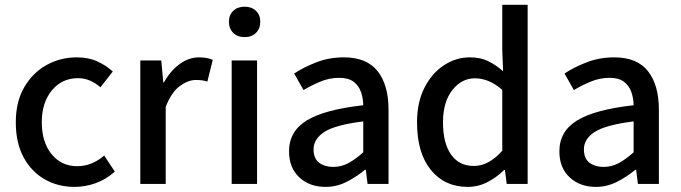

<svg xmlns="http://www.w3.org/2000/svg" viewBox="-20 -750 2777 783"><path d="M284.2 12.2Q216.3 12.2 162.1 -18.8Q107.9 -49.8 76.2 -108.6Q44.4 -167.5 44.4 -251.5Q44.4 -335 78.9 -394.3Q113.3 -453.6 169.9 -484.9Q226.6 -516.1 292.5 -516.1Q341.3 -516.1 377.2 -499.5Q413.1 -482.9 439.9 -458.5L389.6 -394Q369.6 -411.6 346.9 -421.4Q324.2 -431.2 297.9 -431.2Q232.9 -431.2 191.7 -381.6Q150.4 -332 150.4 -251.5Q150.4 -170.4 190.4 -121.3Q230.5 -72.3 294.4 -72.3Q327.1 -72.3 355 -84.2Q382.8 -96.2 404.8 -115.7L448.2 -50.3Q413.1 -18.6 370.6 -3.2Q328.1 12.2 284.2 12.2Z M552.2 0V-503.4H637.7L646 -413.6H648.4Q675.3 -461.9 712.9 -489Q750.5 -516.1 792 -516.1Q824.7 -516.1 847.7 -505.9L825.7 -417.5Q814 -420.9 804 -422.4Q793.9 -423.8 778.3 -423.8Q747.6 -423.8 713.6 -399.4Q679.7 -375 655.8 -314.5V0Z M924.8 0V-503.4H1028.3V0ZM977.5 -598.6Q948.7 -598.6 931.2 -616Q913.6 -633.3 913.6 -661.6Q913.6 -689 931.2 -705.8Q948.7 -722.7 977.5 -722.7Q1006.3 -722.7 1023.9 -705.8Q1041.5 -689 1041.5 -661.6Q1041.5 -633.3 1023.9 -616Q1006.3 -598.6 977.5 -598.6Z M1307.6 12.2Q1242.2 12.2 1200.4 -26.9Q1158.7 -65.9 1158.7 -132.8Q1158.7 -214.4 1231 -258.8Q1303.2 -303.2 1461.4 -320.8Q1460.9 -350.1 1451.9 -375.5Q1442.9 -400.9 1421.9 -416.7Q1400.9 -432.6 1363.8 -432.6Q1323.2 -432.6 1286.6 -417.2Q1250 -401.9 1217.8 -382.8L1179.7 -450.2Q1217.8 -475.6 1269.8 -495.8Q1321.8 -516.1 1382.3 -516.1Q1475.6 -516.1 1520 -459.7Q1564.5 -403.3 1564.5 -302.7V0H1479L1471.7 -57.6H1468.3Q1433.1 -28.3 1392.8 -8.1Q1352.5 12.2 1307.6 12.2ZM1338.9 -69.3Q1372.1 -69.3 1400.6 -84.7Q1429.2 -100.1 1461.4 -128.9V-254.9Q1347.7 -240.7 1303.2 -212.2Q1258.8 -183.6 1258.8 -141.1Q1258.8 -103 1281.7 -86.2Q1304.7 -69.3 1338.9 -69.3Z M1887.2 12.2Q1793.5 12.2 1737.1 -56.9Q1680.7 -126 1680.7 -251.5Q1680.7 -333 1711.2 -392.6Q1741.7 -452.1 1790.8 -484.1Q1839.8 -516.1 1896 -516.1Q1939 -516.1 1970.2 -501Q2001.5 -485.8 2031.7 -459.5L2028.3 -542.5V-730.5H2131.8V0H2046.4L2039.1 -56.6H2035.6Q2006.8 -27.8 1968.8 -7.8Q1930.7 12.2 1887.2 12.2ZM1912.6 -73.2Q1973.6 -73.2 2028.3 -135.3V-383.3Q1999.5 -408.7 1971.7 -419.7Q1943.8 -430.7 1916.5 -430.7Q1862.8 -430.7 1824.7 -382.6Q1786.6 -334.5 1786.6 -251.5Q1786.6 -166 1819.6 -119.6Q1852.5 -73.2 1912.6 -73.2Z M2410.2 12.2Q2344.7 12.2 2303 -26.9Q2261.2 -65.9 2261.2 -132.8Q2261.2 -214.4 2333.5 -258.8Q2405.8 -303.2 2564 -320.8Q2563.5 -350.1 2554.4 -375.5Q2545.4 -400.9 2524.4 -416.7Q2503.4 -432.6 2466.3 -432.6Q2425.8 -432.6 2389.2 -417.2Q2352.5 -401.9 2320.3 -382.8L2282.2 -450.2Q2320.3 -475.6 2372.3 -495.8Q2424.3 -516.1 2484.9 -516.1Q2578.1 -516.1 2622.6 -459.7Q2667 -403.3 2667 -302.7V0H2581.5L2574.2 -57.6H2570.8Q2535.6 -28.3 2495.4 -8.1Q2455.1 12.2 2410.2 12.2ZM2441.4 -69.3Q2474.6 -69.3 2503.2 -84.7Q2531.7 -100.1 2564 -128.9V-254.9Q2450.2 -240.7 2405.8 -212.2Q2361.3 -183.6 2361.3 -141.1Q2361.3 -103 2384.3 -86.2Q2407.2 -69.3 2441.4 -69.3Z"/></svg>

Font: Akatab SemiBold
Style: Regular
Weight: 600
Designer: SIL Global
Foundry: SIL Global
Version: Version 4.100